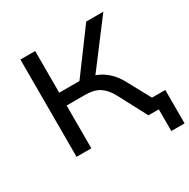

<svg xmlns="http://www.w3.org/2000/svg" viewBox="-189 -877 1185 1205"><g transform="rotate(-30 404.0 -274.0)"><path d="M712 157V0H660V-85H808V157ZM116 0V-705H223V-403H382L354 -382L593 -705H717L459 -364L416 -398Q464 -392 501.5 -373Q539 -354 569.5 -323Q600 -292 623 -248L758 0H637L529 -204Q500 -259 461 -284.5Q422 -310 357 -310H223V0Z"/></g></svg>

Font: Nunito Sans 7pt SemiExpanded Medium
Style: Regular
Weight: 500
Width: 6
Designer: Vernon Adams
Foundry: Vernon Adams
Version: Version 3.101;gftools[0.9.27]